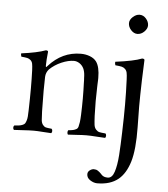

<svg xmlns="http://www.w3.org/2000/svg" viewBox="-59 -700 872 996"><g transform="rotate(5 377.0 -202.0)"><path d="M174.8 -340.8Q244.6 -418.9 341.8 -418.9Q367.2 -418.9 389.2 -410.4Q411.1 -401.9 422.9 -386.2Q442.4 -359.4 442.4 -301.3Q442.4 -295.4 442.1 -288.1Q441.9 -280.8 441.4 -272Q440.9 -263.2 440.9 -257.8Q438 -180.7 440.9 -104Q442.4 -73.2 444.3 -58.1Q446.3 -43 454.6 -33.7Q462.9 -24.4 472.4 -22.2Q481.9 -20 504.9 -18.1Q508.8 -13.7 508.8 -6.6Q508.8 0.5 504.9 4.9Q486.3 4.4 457.3 2.2Q428.2 0 407.2 0Q386.7 0 357.9 2.2Q329.1 4.4 311 4.9Q307.6 0.5 307.6 -6.6Q307.6 -13.7 311 -18.1Q328.6 -19.5 336.4 -21.5Q344.2 -23.4 352.1 -27.6Q359.9 -31.7 362.5 -41.7Q365.2 -51.8 367.2 -65.4Q369.1 -79.1 370.1 -104Q373.5 -189 370.1 -271Q370.1 -273.9 369.9 -283Q369.6 -292 369.1 -295.4L368.7 -306.2Q368.2 -313.5 367.7 -317.4Q367.2 -321.3 366 -326.9Q364.7 -332.5 363.3 -336.9Q361.8 -341.3 359.9 -345.2Q351.6 -361.3 337.6 -370.1Q323.7 -378.9 309.1 -378.9Q280.3 -378.9 244.9 -363.8Q209.5 -348.6 183.1 -323.2Q168 -306.2 167 -283.2Q164.6 -229.5 167 -104Q168 -72.8 169.4 -57.9Q170.9 -43 178.2 -33.7Q185.5 -24.4 194.3 -22.2Q203.1 -20 224.1 -18.1Q228.5 -13.7 228.5 -6.6Q228.5 0.5 224.1 4.9Q205.6 4.4 179 2.2Q152.3 0 132.8 0Q110.4 0 78.4 2.2Q46.4 4.4 29.8 4.9Q25.4 0.5 25.4 -6.6Q25.4 -13.7 29.8 -18.1Q46.4 -19.5 54.7 -20.5Q63 -21.5 72 -25.1Q81.1 -28.8 84.5 -33.4Q87.9 -38.1 91.3 -48.1Q94.7 -58.1 95.7 -70.8Q96.7 -82.5 97.2 -104Q100.6 -225.1 97.2 -312Q96.2 -334 94 -345.2Q91.8 -356.4 84 -363.5Q76.2 -370.6 66.4 -372.8Q56.6 -375 35.2 -377Q31.2 -388.7 33.2 -394Q115.7 -404.8 159.2 -420.9Q170.9 -420.9 170.9 -414.1Q166 -369.6 166 -340.8Q166 -329.1 173.8 -339.8ZM576.2 -599.1Q576.2 -616.7 593 -631.8Q609.9 -647 627.9 -647Q647.5 -647 661.6 -630.6Q675.8 -614.3 675.8 -595.2Q675.8 -578.6 659.9 -562.7Q644 -546.9 624 -546.9Q606 -546.9 591.1 -563.2Q576.2 -579.6 576.2 -599.1ZM589.8 -307.1Q588.9 -330.1 586.4 -341.8Q584 -353 576.2 -360.6Q568.4 -368.2 557.9 -370.6Q547.4 -373 524.9 -375Q521 -386.7 522.9 -393.1Q619.1 -405.3 660.2 -421.9Q672.9 -421.9 672.9 -415Q670.4 -360.8 668.9 -311Q666.5 -226.6 666.5 -172.9Q666.5 -153.3 668 -64Q669.9 51.3 650.9 114.7Q631.8 177.7 594.2 209Q552.7 243.2 483.9 243.2Q466.3 243.2 447.8 231.4Q429.2 219.7 429.2 200.2Q429.2 188 439.9 179.9Q450.7 171.9 460.9 171.9Q467.3 171.9 472.7 173.3Q478 174.8 483.4 178.7L491.2 184.6Q493.7 186 499 191.9Q504.4 197.8 504.9 198.2Q515.6 209 536.1 209Q547.9 209 556.4 200.2Q564.9 191.4 570.3 174.6Q575.7 157.7 579.3 136.5Q583 115.2 585 87.2Q586.9 59.1 588.1 31Q589.4 2.9 590.3 -29.8Q590.8 -45.9 590.8 -49.8Q592.8 -104.5 592.8 -176.8Q592.8 -239.7 589.8 -307.1Z"/></g></svg>

Font: Linux Libertine Display G
Style: Regular
Weight: 400
Designer: Philipp H. Poll
Foundry: Philipp H. Poll
Version: Version 5.0.9